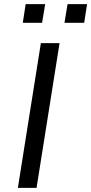

<svg xmlns="http://www.w3.org/2000/svg" viewBox="-20 -915 444 935"><path d="M67 0 179 -705H270L158 0ZM294 -804 309 -895H404L390 -804ZM91 -804 105 -895H200L185 -804Z"/></svg>

Font: Nunito Sans 10pt SemiExpanded
Style: Italic
Weight: 400
Width: 6
Italic angle: -9°
Designer: Vernon Adams
Foundry: Vernon Adams
Version: Version 3.101;gftools[0.9.27]